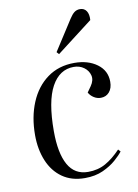

<svg xmlns="http://www.w3.org/2000/svg" viewBox="-88 -829 646 901"><g transform="rotate(-10 235.0 -378.5)"><path d="M287 -527Q352 -527 395 -495.5Q438 -464 438 -411Q438 -380 422.5 -362Q407 -344 382 -344Q364 -344 348.5 -354Q333 -364 325 -379L344 -406Q362 -432 356 -455.5Q350 -479 329.5 -494Q309 -509 281 -509Q213 -509 175 -439.5Q137 -370 137 -228Q137 -123 168 -67.5Q199 -12 263 -12Q310 -12 346.5 -32.5Q383 -53 419 -91L429 -80Q417 -64 392 -42Q367 -20 330 -3Q293 14 243 14Q180 14 136 -17Q92 -48 69.5 -102.5Q47 -157 47 -225Q47 -311 75.5 -379.5Q104 -448 158 -487.5Q212 -527 287 -527ZM306 -734Q318 -753 329.5 -762Q341 -771 357 -771Q377 -771 387.5 -755.5Q398 -740 396 -712L224 -580L214 -591Z"/></g></svg>

Font: Literata 72pt
Style: Italic
Weight: 400
Italic angle: -2°
Designer: Latin by Veronika Burian and Jose Scaglione. Greek by Irene Vlachou. Cyrillic by Vera Evstafieva
Foundry: TypeTogether
Version: Version 3.002